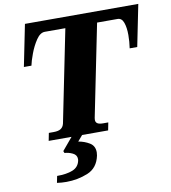

<svg xmlns="http://www.w3.org/2000/svg" viewBox="-100 -785 1000 1126"><g transform="rotate(-10 400.0 -222.5)"><path d="M800 -700 750 -452H705Q711 -491 711 -531Q711 -575 700.5 -604.5Q690 -634 665 -634H543L432 -85Q431 -81 431 -74Q431 -60 441.5 -53Q452 -46 475 -46H506L497 0H342L313 34Q349 40 379 58Q409 76 409 115Q409 120 407 134Q392 206 331.5 230.5Q271 255 204 255Q175 255 148 251L156 211Q213 211 249 196.5Q285 182 293 144Q294 141 294 135Q294 110 270 98.5Q246 87 222 86L217 74L279 0H143L152 -46H181Q209 -46 223.5 -55.5Q238 -65 243 -85L354 -634H232Q204 -634 180.5 -599Q157 -564 141 -521Q125 -478 120 -452H75L125 -700Z"/></g></svg>

Font: Taviraj ExtraBold
Style: Italic
Weight: 800
Italic angle: -12°
Designer: Katatrad Team
Foundry: CadsonDemak
Version: Version 1.001